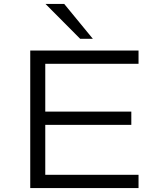

<svg xmlns="http://www.w3.org/2000/svg" viewBox="-20 -964 820 984"><path d="M135 0V-705H690V-637H212V-392H653V-324H212V-68H690V0ZM391 -765 213 -944H309L456 -765Z"/></svg>

Font: Nunito Sans 7pt Expanded Light
Style: Regular
Weight: 300
Width: 7
Designer: Vernon Adams
Foundry: Vernon Adams
Version: Version 3.101;gftools[0.9.27]